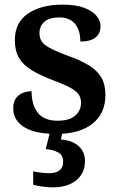

<svg xmlns="http://www.w3.org/2000/svg" viewBox="-20 -567 511 827"><path d="M223 10Q160 10 119 -3.5Q78 -17 57.5 -42Q37 -67 37 -101Q37 -129 49.5 -145Q62 -161 80 -167.5Q98 -174 116 -174Q116 -115 143 -81Q170 -47 228 -47Q279 -47 304 -69Q329 -91 329 -124Q329 -147 317.5 -162Q306 -177 279.5 -191Q253 -205 207 -222Q152 -243 116 -265Q80 -287 62 -317.5Q44 -348 44 -394Q44 -470 100.5 -508.5Q157 -547 250 -547Q306 -547 342 -533.5Q378 -520 395.5 -499Q413 -478 413 -453Q413 -423 391.5 -405.5Q370 -388 326 -388Q326 -438 302.5 -465Q279 -492 236 -492Q193 -492 171.5 -473.5Q150 -455 150 -424Q150 -390 177 -371Q204 -352 272 -327Q326 -308 362 -286Q398 -264 416 -234Q434 -204 434 -157Q434 -78 378 -34Q322 10 223 10ZM207 240Q191 240 166 237Q141 234 123 229V171Q141 175 159.5 177Q178 179 191 179Q220 179 236 167Q252 155 252 130Q252 101 230.5 89.5Q209 78 177 75L198 -9H252L242 34Q275 36 298 48Q321 60 333.5 79.5Q346 99 346 126Q346 179 308.5 209.5Q271 240 207 240Z"/></svg>

Font: Noto Rashi Hebrew SemiBold
Style: Regular
Weight: 600
Version: Version 1.006